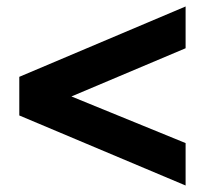

<svg xmlns="http://www.w3.org/2000/svg" viewBox="-20 -567 637 597"><path d="M40 -208V-328.1L557.1 -546.9V-417L202.1 -267.1L557.1 -122.1V9.8Z"/></svg>

Font: Kadwa
Style: Regular
Weight: 400
Designer: Sol Matas
Foundry: Sol Matas
Version: Version 1.000;PS 001.000;hotconv 1.0.70;makeotf.lib2.5.58329